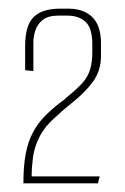

<svg xmlns="http://www.w3.org/2000/svg" viewBox="-20 -645 288 443"><path d="M34 -222Q34 -263 39.5 -291Q45 -319 56 -339.5Q67 -360 82 -375.5Q97 -391 116 -406Q122 -410 127.5 -414.5Q133 -419 137 -423Q158 -440 170.5 -454Q183 -468 188 -485Q193 -502 193 -524V-543Q193 -580 177.5 -594.5Q162 -609 135 -609H115Q91 -609 78.5 -599Q66 -589 61.5 -574.5Q57 -560 57 -547V-481L38 -483V-539Q38 -586 57.5 -605.5Q77 -625 118 -625H138Q173 -625 193 -605.5Q213 -586 213 -545V-516Q213 -482 194.5 -456.5Q176 -431 144 -406Q137 -400 129.5 -394Q122 -388 114 -380Q84 -355 71.5 -330Q59 -305 56 -281.5Q53 -258 53 -238H210L206 -222Z"/></svg>

Font: Smooch Sans Thin
Style: Regular
Weight: 100
Designer: Robert E. Leuschke
Foundry: Robert E. Leuschke
Version: Version 1.010